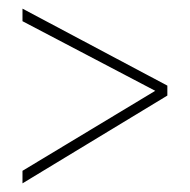

<svg xmlns="http://www.w3.org/2000/svg" viewBox="-20 -575 439 444"><path d="M32 -180V-151L367 -354V-377L32 -555V-526L339 -365Z"/></svg>

Font: Noto Sans Sinhala ExtraCondensed Thin
Style: Regular
Weight: 100
Width: 2
Designer: Jelle Bosma - Monotype Design Team
Foundry: Monotype Imaging Inc.
Version: Version 2.006